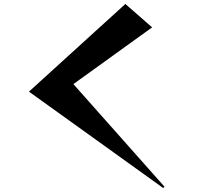

<svg xmlns="http://www.w3.org/2000/svg" viewBox="-20 -838 1040 968"><path d="M126 -376 612 -818 747 -700 350 -414 809 103 803 110Z"/></svg>

Font: Reggae One
Style: Regular
Weight: 400
Designer: Fontworks Inc.
Foundry: Fontworks Inc.
Version: Version 1.100